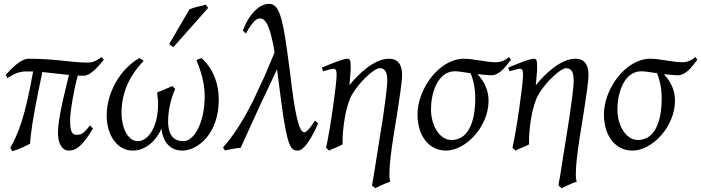

<svg xmlns="http://www.w3.org/2000/svg" viewBox="-20 -762 3641 997"><path d="M463 -95 447 -111C411 -62 395 -62 378 -62C358 -62 344 -72 344 -136C344 -183 364 -299 384 -370C389 -369 393 -369 398 -369H413C434 -369 462 -380 519 -452L508 -466C472 -439 451 -437 437 -437C346 -437 274 -457 129 -457C105 -457 71 -442 10 -373L18 -356C47 -374 72 -391 117 -391H152C109 -148 73 -64 33 6C34 6 44 22 44 23C82 13 127 -11 136 -16C139 -65 151 -152 180 -292L200 -388C269 -381 283 -378 338 -373L308 -248C289 -162 281 -109 281 -74C281 0 314 20 336 20C371 20 403 5 463 -95Z M1116 -245C1116 -326 1089 -403 1027 -460C1011 -454 1006 -455 1000 -449C1017 -408 1043 -339 1043 -264C1043 -125 988 -29 933 -29C885 -29 853 -56 853 -133C853 -195 871 -256 885 -290L890 -300L875 -315L838 -299C824 -293 810 -287 796 -282L798 -262C800 -251 801 -237 801 -224C801 -101 749 -29 695 -29C644 -29 611 -99 611 -175C611 -301 670 -388 726 -446C716 -456 705 -457 703 -460C607 -405 534 -285 534 -162C534 -61 588 20 669 20C758 20 807 -65 818 -94C826 -26 862 20 927 20C1003 20 1116 -63 1116 -245ZM881 -518 1061 -721 1048 -738C1043 -736 1036 -734 1029 -732C1010 -730 971 -717 964 -714L859 -534C868 -524 872 -522 881 -518Z M1632 -121 1616 -136C1607 -124 1578 -75 1560 -75C1531 -75 1510 -180 1487 -379L1469 -512C1445 -680 1426 -742 1377 -742C1317 -742 1265 -670 1241 -603L1257 -588C1297 -661 1316 -666 1331 -666C1361 -666 1384 -622 1406 -490L1374 -414C1363 -386 1350 -357 1336 -328L1294 -238C1230 -110 1176 -39 1138 4L1149 20C1155 18 1161 16 1168 15L1189 11C1202 9 1217 6 1230 5L1326 -206L1419 -403C1419 -399 1419 -395 1421 -383L1442 -222C1473 6 1491 20 1527 20C1548 20 1583 -10 1632 -121Z M1673 5 1689 20 1705 12C1720 5 1728 3 1743 -4L1759 -12V-29C1759 -89 1773 -211 1808 -271C1849 -341 1925 -408 1951 -408C1983 -408 1991 -382 1991 -342C1991 -304 1974 -192 1969 -154L1919 160C1915 178 1913 192 1912 201L1928 215C1932 213 1984 188 2007 181C2004 174 2002 162 2002 142C2002 44 2041 -152 2051 -230L2060 -292C2064 -324 2068 -356 2068 -372C2068 -417 2054 -457 1999 -457C1924 -457 1841 -378 1794 -319C1795 -323 1795 -329 1796 -337L1798 -362C1800 -386 1801 -394 1801 -402C1801 -448 1801 -457 1782 -457C1768 -457 1713 -437 1693 -428L1651 -411L1658 -392L1664 -394L1680 -398C1689 -401 1704 -405 1710 -405C1724 -405 1728 -398 1728 -372C1728 -325 1693 -78 1673 5Z M2409 -406 2410 -405C2408 -406 2408 -406 2409 -406ZM2324 -35C2266 -35 2218 -105 2218 -195C2218 -270 2248 -392 2343 -392C2349 -392 2359 -391 2374 -389L2423 -382C2439 -348 2448 -299 2448 -248C2448 -166 2428 -35 2324 -35ZM2551 -439C2538 -439 2525 -440 2512 -442L2430 -454C2416 -456 2402 -457 2389 -457C2260 -457 2148 -299 2148 -168C2148 -56 2208 20 2296 20C2399 20 2517 -105 2517 -239C2517 -294 2495 -339 2459 -377C2503 -373 2517 -371 2532 -371C2563 -371 2592 -399 2610 -422L2633 -452L2623 -466C2595 -441 2569 -439 2556 -439Z M2641 5 2657 20 2673 12C2688 5 2696 3 2711 -4L2727 -12V-29C2727 -89 2741 -211 2776 -271C2817 -341 2893 -408 2919 -408C2951 -408 2959 -382 2959 -342C2959 -304 2942 -192 2937 -154L2887 160C2883 178 2881 192 2880 201L2896 215C2900 213 2952 188 2975 181C2972 174 2970 162 2970 142C2970 44 3009 -152 3019 -230L3028 -292C3032 -324 3036 -356 3036 -372C3036 -417 3022 -457 2967 -457C2892 -457 2809 -378 2762 -319C2763 -323 2763 -329 2764 -337L2766 -362C2768 -386 2769 -394 2769 -402C2769 -448 2769 -457 2750 -457C2736 -457 2681 -437 2661 -428L2619 -411L2626 -392L2632 -394L2648 -398C2657 -401 2672 -405 2678 -405C2692 -405 2696 -398 2696 -372C2696 -325 2661 -78 2641 5Z M3377 -406 3378 -405C3376 -406 3376 -406 3377 -406ZM3292 -35C3234 -35 3186 -105 3186 -195C3186 -270 3216 -392 3311 -392C3317 -392 3327 -391 3342 -389L3391 -382C3407 -348 3416 -299 3416 -248C3416 -166 3396 -35 3292 -35ZM3519 -439C3506 -439 3493 -440 3480 -442L3398 -454C3384 -456 3370 -457 3357 -457C3228 -457 3116 -299 3116 -168C3116 -56 3176 20 3264 20C3367 20 3485 -105 3485 -239C3485 -294 3463 -339 3427 -377C3471 -373 3485 -371 3500 -371C3531 -371 3560 -399 3578 -422L3601 -452L3591 -466C3563 -441 3537 -439 3524 -439Z"/></svg>

Font: Temporarium
Style: Italic
Weight: 400
Italic angle: -7°
Version: Version 1.1